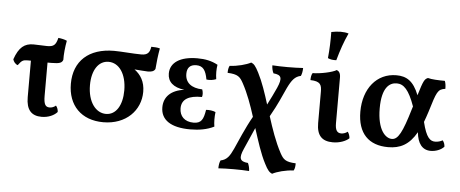

<svg xmlns="http://www.w3.org/2000/svg" viewBox="-58 -867 3025 1263"><g transform="rotate(5 1454.0 -235.0)"><path d="M266 -350C323 -350 335 -358 342 -377C341 -412 346 -462 354 -504C340 -511 317 -516 297 -518C285 -470 271 -458 228 -458C200 -458 168 -461 137 -461C79 -461 42 -433 14 -352C18 -337 30 -321 46 -316C69 -347 77 -353 108 -353H130V-112C130 -28 165 9 232 9C277 9 315 -9 335 -32C335 -47 329 -63 320 -73C308 -62 293 -57 279 -57C252 -57 240 -74 240 -131V-350Z M911 -513C905 -476 893 -457 850 -457C797 -457 717 -465 670 -465C503 -465 405 -375 405 -225C405 -82 494 9 639 9C789 9 884 -90 884 -213C884 -281 855 -325 814 -355C852 -353 880 -349 902 -349C927 -349 943 -354 951 -370C954 -412 960 -463 968 -507C952 -512 930 -513 911 -513ZM652 -47C585 -47 531 -115 531 -227C531 -326 574 -390 640 -390C709 -390 759 -321 759 -211C759 -113 718 -47 652 -47Z M1369 -122C1351 -130 1326 -133 1306 -131C1296 -67 1282 -40 1231 -40C1172 -40 1138 -75 1138 -127C1138 -187 1185 -214 1272 -213C1277 -228 1275 -248 1269 -263C1197 -265 1156 -298 1156 -356C1156 -395 1175 -418 1217 -418C1261 -418 1280 -391 1291 -330C1312 -327 1336 -330 1355 -338C1350 -371 1350 -402 1355 -433C1315 -455 1272 -464 1220 -464C1107 -464 1041 -421 1041 -348C1041 -294 1078 -259 1152 -250C1065 -239 1018 -192 1018 -123C1018 -39 1086 6 1213 6C1271 6 1324 -3 1370 -26C1365 -56 1365 -87 1369 -122Z M1819 109C1781 38 1753 -44 1727 -126C1779 -218 1790 -251 1823 -321C1849 -374 1869 -400 1908 -408C1914 -421 1918 -441 1918 -461C1891 -459 1851 -458 1816 -458C1780 -458 1743 -459 1715 -461C1715 -444 1719 -424 1727 -409C1780 -404 1789 -384 1759 -316C1745 -284 1722 -238 1703 -201C1680 -275 1656 -347 1626 -405C1604 -448 1593 -460 1575 -467C1545 -451 1487 -435 1435 -433C1428 -419 1426 -404 1426 -386C1495 -383 1509 -367 1531 -327C1566 -263 1593 -188 1617 -112C1573 -35 1532 64 1512 108C1489 158 1471 184 1430 192C1423 205 1420 225 1420 245C1447 243 1486 242 1522 242C1557 242 1595 243 1623 245C1623 228 1618 208 1611 193C1556 188 1548 166 1576 103C1602 43 1626 -12 1639 -40C1666 44 1691 125 1724 188C1745 230 1758 243 1775 250C1805 234 1863 218 1915 216C1923 201 1924 186 1924 168C1855 165 1841 149 1819 109Z M2131 -531C2150 -599 2169 -655 2196 -713C2181 -718 2162 -720 2143 -720C2123 -720 2102 -717 2082 -713C2083 -660 2081 -598 2075 -540C2092 -532 2108 -530 2131 -531ZM2155 9C2202 9 2242 -8 2262 -27C2261 -43 2255 -59 2247 -69C2233 -58 2217 -54 2205 -54C2178 -54 2165 -72 2165 -118V-420C2165 -448 2155 -461 2140 -467C2114 -450 2032 -433 1983 -433C1975 -420 1973 -404 1973 -386C2039 -384 2048 -362 2048 -315V-109C2048 -26 2084 9 2155 9Z M2874 -67C2860 -59 2843 -54 2825 -54C2793 -54 2766 -73 2741 -177C2749 -198 2757 -221 2765 -246C2806 -380 2811 -399 2862 -406C2862 -427 2860 -444 2854 -458C2811 -458 2766 -460 2742 -467C2720 -458 2713 -448 2683 -348C2647 -440 2600 -467 2534 -467C2404 -467 2318 -360 2318 -208C2318 -64 2392 9 2520 9C2599 9 2658 -20 2707 -106C2714 -33 2745 9 2801 9C2834 9 2869 -4 2889 -26C2889 -41 2883 -57 2874 -67ZM2540 -47C2498 -47 2443 -98 2443 -241C2443 -380 2494 -414 2541 -414C2587 -414 2622 -379 2660 -272L2654 -253C2608 -98 2581 -47 2540 -47Z"/></g></svg>

Font: Vollkorn Semibold
Style: Regular
Weight: 600
Designer: Friedrich Althausen
Foundry: Friedrich Althausen
Version: Version 4.015;PS 004.015;hotconv 1.0.88;makeotf.lib2.5.64775